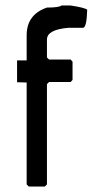

<svg xmlns="http://www.w3.org/2000/svg" viewBox="-20 -682 382 703"><path d="M77.6 -379.9 42.5 -380.9V-460.9H77.6V-552.7Q77.6 -628.9 151.9 -654.3Q196.8 -654.3 205.6 -662.1H236.8Q289.6 -654.3 299.3 -646.5Q297.4 -580.1 283.7 -580.1H229Q151.9 -573.2 151.9 -537.1V-471.7L159.7 -463.9H238.8L245.6 -456.1V-389.6L238.8 -381.8H159.7L151.9 -374V-6.8L144 1H85.4L77.6 -6.8Z"/></svg>

Font: LaylaThuluth
Style: Regular
Weight: 400
Version: Version 2.0